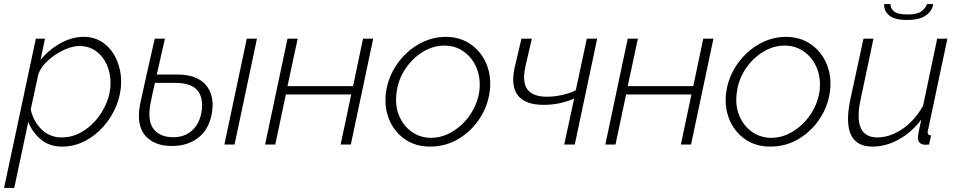

<svg xmlns="http://www.w3.org/2000/svg" viewBox="-53 -710 4706 943"><path d="M123 -520H168L146 -416Q187 -466 244 -497.5Q301 -529 357 -529Q415 -529 456.5 -498Q498 -467 520 -416.5Q542 -366 542 -309Q542 -249 519 -192Q496 -135 456 -89.5Q416 -44 363.5 -17Q311 10 252 10Q189 10 147 -25.5Q105 -61 86 -112L17 213H-33ZM250 -35Q299 -35 342.5 -58.5Q386 -82 419 -121Q452 -160 471 -207Q490 -254 490 -302Q490 -351 471.5 -392.5Q453 -434 418.5 -459Q384 -484 337 -484Q311 -484 280 -472.5Q249 -461 219.5 -441.5Q190 -422 167 -397Q144 -372 135 -344L98 -173Q110 -115 150.5 -75Q191 -35 250 -35Z M791 7Q704 7 659.5 -45Q615 -97 636 -203Q653 -282 671 -361.5Q689 -441 707 -520H757Q747 -476 737 -432Q727 -388 717 -344H818Q912 -344 956 -295Q1000 -246 989 -164Q978 -81 925 -37Q872 7 791 7ZM1159 -520H1209L1099 0H1049ZM686 -201Q670 -115 702 -75.5Q734 -36 798 -36Q856 -36 893 -71.5Q930 -107 938 -169Q946 -232 915.5 -267.5Q885 -303 806 -303H708Q702 -277 696.5 -252Q691 -227 686 -201Z M1249 0 1359 -520H1409L1359 -287H1681L1730 -520H1780L1670 0H1620L1672 -246H1351L1299 0Z M2059 10Q1987 10 1934.5 -27Q1882 -64 1857.5 -125Q1833 -186 1843 -259Q1851 -314 1877 -362.5Q1903 -411 1943 -448.5Q1983 -486 2032.5 -507.5Q2082 -529 2135 -529Q2207 -529 2259.5 -492Q2312 -455 2337 -393.5Q2362 -332 2352 -259Q2342 -186 2301 -125Q2260 -64 2197.5 -27Q2135 10 2059 10ZM2065 -33Q2107 -33 2146.5 -51.5Q2186 -70 2218.5 -101.5Q2251 -133 2272.5 -174Q2294 -215 2301 -260Q2309 -322 2289 -373Q2269 -424 2227 -455Q2185 -486 2129 -486Q2074 -486 2023.5 -455Q1973 -424 1938 -372Q1903 -320 1895 -257Q1886 -195 1906 -144.5Q1926 -94 1968 -63.5Q2010 -33 2065 -33Z M2718 0 2767 -226Q2696 -195 2617 -195Q2530 -195 2492.5 -239Q2455 -283 2474 -375L2508 -520H2559L2527 -381Q2511 -304 2538.5 -269.5Q2566 -235 2633 -235Q2672 -235 2712 -244.5Q2752 -254 2775 -267L2829 -520H2880L2770 0Z M2920 0 3030 -520H3080L3030 -287H3352L3401 -520H3451L3341 0H3291L3343 -246H3022L2970 0Z M3730 10Q3658 10 3605.5 -27Q3553 -64 3528.5 -125Q3504 -186 3514 -259Q3522 -314 3548 -362.5Q3574 -411 3614 -448.5Q3654 -486 3703.5 -507.5Q3753 -529 3806 -529Q3878 -529 3930.5 -492Q3983 -455 4008 -393.5Q4033 -332 4023 -259Q4013 -186 3972 -125Q3931 -64 3868.5 -27Q3806 10 3730 10ZM3736 -33Q3778 -33 3817.5 -51.5Q3857 -70 3889.5 -101.5Q3922 -133 3943.5 -174Q3965 -215 3972 -260Q3980 -322 3960 -373Q3940 -424 3898 -455Q3856 -486 3800 -486Q3745 -486 3694.5 -455Q3644 -424 3609 -372Q3574 -320 3566 -257Q3557 -195 3577 -144.5Q3597 -94 3639 -63.5Q3681 -33 3736 -33Z M4233 10Q4112 10 4112 -126Q4112 -166 4123 -220L4188 -520H4237L4175 -227Q4164 -178 4164 -142Q4164 -35 4257 -35Q4298 -35 4340.5 -54.5Q4383 -74 4419.5 -109.5Q4456 -145 4481 -192L4550 -520H4600L4508 -85Q4506 -77 4504.5 -70Q4503 -63 4503 -61Q4503 -45 4520 -45L4510 0Q4496 1 4488 1Q4455 -3 4455 -34Q4455 -38 4456 -44.5Q4457 -51 4460.5 -69Q4464 -87 4472 -123Q4426 -61 4362 -25.5Q4298 10 4233 10ZM4402 -612Q4340 -612 4313.5 -635Q4287 -658 4290 -690H4321Q4319 -671 4337 -655Q4355 -639 4404 -639Q4452 -639 4472 -654Q4492 -669 4500 -690H4530Q4527 -658 4495.5 -635Q4464 -612 4402 -612Z"/></svg>

Font: Raleway Light
Style: Italic
Weight: 300
Italic angle: -12°
Designer: Matt McInerney, Pablo Impallari, Rodrigo Fuenzalida
Foundry: Matt McInerney, Pablo Impallari, Rodrigo Fuenzalida
Version: Version 4.026